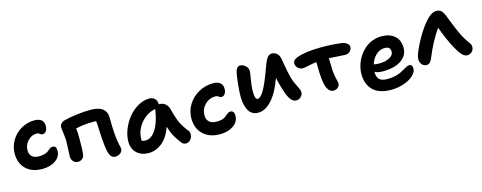

<svg xmlns="http://www.w3.org/2000/svg" viewBox="-29 -1192 4723 1882"><g transform="rotate(-15 2333.0 -251.5)"><path d="M270 -64Q163.1 -64 103.5 -122.8Q43.9 -181.6 43.9 -278.8Q43.9 -351.1 81.1 -412.6Q118.2 -474.1 180.4 -509.5Q242.7 -544.9 314.9 -544.9Q356.4 -544.9 382.8 -525.9Q409.2 -506.8 409.2 -463.9Q409.2 -432.1 395.5 -412.1Q381.8 -392.1 356.9 -392.1Q343.8 -392.1 332 -403.1Q320.3 -414.1 304.2 -414.1Q249.5 -414.1 211.7 -373Q173.8 -332 173.8 -277.8Q173.8 -236.8 198 -214.4Q222.2 -191.9 270 -191.9Q306.2 -191.9 331.5 -200.9Q356.9 -210 367.7 -220.5Q378.4 -231 391.6 -240Q404.8 -249 418.9 -249Q438.5 -249 447.8 -237.1Q457 -225.1 457 -198.2Q457 -138.7 403.8 -101.3Q350.6 -64 270 -64Z M989.7 4.9Q941.4 4.9 924.8 -70.8Q918.9 -97.2 914.3 -138.7Q909.7 -180.2 908 -208.3Q906.2 -236.3 904.1 -283.9Q901.9 -331.5 901.9 -335Q901.4 -345.2 899.9 -360.4Q898.4 -375.5 897.9 -380.9H847.7Q774.4 -380.9 689.9 -361.8Q695.8 -326.7 695.8 -252Q695.8 -132.3 688 -89.8Q684.1 -68.4 666 -54.7Q647.9 -41 622.6 -41Q596.2 -41 577.4 -61.5Q558.6 -82 558.6 -111.8Q558.6 -130.9 561.8 -186.5Q564.9 -242.2 564.9 -267.1Q564.9 -298.8 557.9 -345Q550.8 -391.1 550.8 -410.2Q550.8 -429.7 564 -445.6Q577.1 -461.4 599.6 -467.8Q650.4 -481.9 728 -491.9Q805.7 -502 872.6 -502Q1034.7 -502 1034.7 -377.9Q1034.7 -191.4 1056.6 -97.2Q1064.9 -66.9 1064.9 -57.1Q1064.9 -30.8 1043 -12.9Q1021 4.9 989.7 4.9Z M1316.4 55.2Q1241.2 55.2 1195.8 11.7Q1150.4 -31.7 1150.4 -104Q1150.4 -165 1176.3 -229.2Q1202.1 -293.5 1243.7 -344.2Q1285.2 -395 1342 -427.5Q1398.9 -460 1456.5 -460Q1490.7 -460 1512 -439.5Q1533.2 -418.9 1533.2 -382.8L1532.2 -380.9H1541.5Q1573.7 -380.9 1597.9 -361.3Q1622.1 -341.8 1631.3 -310.1Q1642.6 -269 1647.7 -250.7Q1652.8 -232.4 1663.6 -201.4Q1674.3 -170.4 1684.3 -150.9Q1694.3 -131.3 1710.7 -106Q1727.1 -80.6 1747.6 -56.2Q1758.8 -43.5 1760 -23.7Q1761.2 -3.9 1753.9 14.4Q1746.6 32.7 1730.5 45.9Q1714.4 59.1 1694.3 59.1Q1665.5 59.1 1649.4 37.1Q1613.8 -8.8 1591.3 -49.6Q1568.8 -90.3 1552.2 -147.9Q1513.2 -42.5 1450.9 6.3Q1388.7 55.2 1316.4 55.2ZM1279.3 -95.2Q1279.3 -82 1280.3 -77.1Q1295.9 -71.8 1318.4 -71.8Q1375.5 -71.8 1421.1 -140.1Q1466.8 -208.5 1486.3 -334Q1486.3 -340.3 1489.3 -346.2Q1397 -327.1 1338.1 -254.6Q1279.3 -182.1 1279.3 -95.2Z M2041 58.1Q1930.7 58.1 1868.4 -2.7Q1806.2 -63.5 1806.2 -164.1Q1806.2 -239.7 1846.4 -304.2Q1886.7 -368.7 1954.8 -405.8Q2022.9 -442.9 2102.1 -442.9Q2144 -442.9 2170.2 -423.3Q2196.3 -403.8 2196.3 -361.8Q2196.3 -330.6 2182.6 -310.8Q2168.9 -291 2145 -291Q2132.8 -291 2120.4 -302Q2107.9 -313 2090.3 -313Q2025.9 -313 1981.9 -267.8Q1938 -222.7 1938 -160.2Q1938 -117.7 1963.4 -93.8Q1988.8 -69.8 2041 -69.8Q2070.8 -69.8 2093 -76.2Q2115.2 -82.5 2127.4 -91.6Q2139.6 -100.6 2148.9 -109.4Q2158.2 -118.2 2168.5 -124.5Q2178.7 -130.9 2190.9 -130.9Q2231 -130.9 2231 -79.1Q2231 -19.5 2176.8 19.3Q2122.6 58.1 2041 58.1Z M2455.6 -48.8Q2419.4 -48.8 2393.6 -65.9Q2367.7 -83 2353.8 -112.8Q2339.8 -142.6 2333.7 -176.5Q2327.6 -210.4 2327.6 -251Q2327.6 -295.4 2334.7 -364Q2341.8 -432.6 2348.6 -470.2Q2360.4 -542 2399.9 -542Q2431.2 -542 2455.6 -518.8Q2480 -495.6 2480 -463.9Q2480 -450.2 2468.3 -380.9Q2456.5 -311.5 2456.5 -277.8Q2456.5 -264.2 2456.8 -254.9Q2457 -245.6 2457.8 -233.2Q2458.5 -220.7 2460.4 -212.4Q2462.4 -204.1 2465.6 -196.5Q2468.8 -189 2473.6 -185.1Q2478.5 -181.2 2484.9 -181.2Q2532.7 -181.2 2601.6 -352.1Q2613.3 -379.9 2627.7 -418.9Q2642.1 -458 2650.9 -481.7Q2659.7 -505.4 2671.9 -529.3Q2684.1 -553.2 2698.2 -564.2Q2712.4 -575.2 2730 -575.2Q2763.2 -575.2 2783.7 -555.2Q2804.2 -535.2 2810.5 -502Q2813 -489.3 2820.8 -444.1Q2828.6 -398.9 2835.4 -364Q2842.3 -329.1 2848.6 -306.2Q2859.4 -266.1 2876.5 -230.7Q2893.6 -195.3 2904.1 -173.8Q2914.6 -152.3 2914.6 -136.2Q2914.6 -108.9 2894.5 -88.9Q2874.5 -68.8 2847.7 -68.8Q2827.6 -68.8 2811.3 -80.1Q2794.9 -91.3 2781.5 -114Q2768.1 -136.7 2757.6 -164.3Q2747.1 -191.9 2735.8 -231Q2718.8 -289.6 2710 -334L2685.5 -272.9Q2643.1 -168.9 2582 -108.9Q2521 -48.8 2455.6 -48.8Z M3224.1 -66.9Q3182.6 -66.9 3159.2 -120.1Q3133.3 -178.2 3133.3 -344.2Q3133.3 -369.6 3132.3 -380.9Q3097.7 -377 3053.2 -366.9Q3008.8 -356.9 2990.2 -356.9Q2961.4 -356.9 2940.9 -376.5Q2920.4 -396 2920.4 -422.9Q2920.4 -458.5 2965.3 -475.1Q3055.7 -508.8 3219.2 -508.8Q3322.8 -508.8 3416 -497.1Q3450.7 -492.7 3471.9 -476.8Q3493.2 -460.9 3493.2 -438Q3493.2 -413.6 3473.6 -394.8Q3454.1 -376 3424.3 -376Q3406.2 -376 3348.4 -380.4Q3290.5 -384.8 3261.2 -386.2Q3263.2 -328.6 3263.2 -300.8Q3263.2 -254.9 3269.3 -218.3Q3275.4 -181.6 3281.7 -158.9Q3288.1 -136.2 3288.1 -125Q3288.1 -99.6 3269.5 -83.3Q3251 -66.9 3224.1 -66.9Z M3771 71.8Q3649.9 71.8 3589.4 11.5Q3528.8 -48.8 3528.8 -151.9Q3528.8 -194.8 3541.5 -238.8Q3554.2 -282.7 3579.1 -322.3Q3604 -361.8 3637.7 -392.6Q3671.4 -423.3 3717 -441.7Q3762.7 -460 3813 -460Q3896 -460 3945.6 -416.7Q3995.1 -373.5 3995.1 -293.9Q3995.1 -238.8 3960 -199.7Q3924.8 -160.6 3868.2 -142.3Q3811.5 -124 3739.7 -124Q3687 -124 3657.7 -142.1V-136.2Q3657.7 -89.8 3681.9 -64.9Q3706.1 -40 3761.7 -40Q3804.2 -40 3840.1 -47.9Q3876 -55.7 3899.2 -66.9Q3922.4 -78.1 3940.9 -89.4Q3959.5 -100.6 3975.1 -108.4Q3990.7 -116.2 4002.9 -116.2Q4035.6 -116.2 4035.6 -73.2Q4035.6 -40 4002.2 -6.8Q3968.8 26.4 3906.2 49.1Q3843.8 71.8 3771 71.8ZM3813 -340.8Q3764.2 -340.8 3725.6 -304.7Q3687 -268.6 3669.9 -212.9Q3703.1 -208 3727.1 -208Q3787.6 -208 3829.8 -230.7Q3872.1 -253.4 3872.1 -288.1Q3872.1 -314.9 3858.2 -327.9Q3844.2 -340.8 3813 -340.8Z M4170.9 -73.2Q4141.1 -73.2 4123 -95.7Q4105 -118.2 4105 -148.9Q4105 -176.8 4127.9 -231.2Q4150.9 -285.6 4183.6 -342.8Q4239.7 -443.4 4298.8 -505.9Q4348.6 -561 4399.9 -561Q4427.7 -561 4444.8 -545.4Q4461.9 -529.8 4477.5 -494.1Q4479.5 -489.3 4506.6 -420.2Q4533.7 -351.1 4550.8 -314Q4584 -237.8 4626 -182.1Q4638.2 -165.5 4643.1 -155Q4647.9 -144.5 4647.9 -129.9Q4647.9 -101.6 4628.2 -81.8Q4608.4 -62 4581.5 -62Q4552.2 -62 4525.6 -91.3Q4499 -120.6 4471.7 -172.9Q4450.7 -208.5 4421.4 -275.1Q4392.1 -341.8 4372.6 -397Q4336.4 -347.2 4297.9 -275.6Q4259.3 -204.1 4234.9 -141.1Q4221.7 -106.9 4207 -90.1Q4192.4 -73.2 4170.9 -73.2Z"/></g></svg>

Font: Shantell Sans Irregular Bouncy
Style: Regular
Weight: 600
Designer: Stephen Nixon, Anya Danilova, Shantell Martin
Foundry: Arrow Type
Version: Version 1.006;[9816181b4]